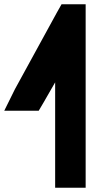

<svg xmlns="http://www.w3.org/2000/svg" viewBox="-104 -829 438 900"><path d="M100.5 -349 77.5 -310H-84L-34 -411L162.5 -770L184.5 -809H297.5V-739V-19V51H154.5V-19V-443Z"/></svg>

Font: Nordica Plus
Style: NordicaClassicRgExt
Weight: 500
Version: Version 1.01